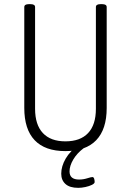

<svg xmlns="http://www.w3.org/2000/svg" viewBox="-20 -722 630 925"><path d="M295 6Q197 6 147 -46.5Q97 -99 97 -202V-688Q97 -702 119 -702H127Q149 -702 149 -688V-198Q149 -121 186.5 -81Q224 -41 295 -41Q367 -41 404.5 -81Q442 -121 442 -198V-688Q442 -702 464 -702H472Q494 -702 494 -688V-202Q494 -99 443.5 -46.5Q393 6 295 6ZM357 183Q316 183 295.5 164.5Q275 146 275 115Q275 79 296.5 42Q318 5 361 -25L383 -8Q351 16 333 46.5Q315 77 315 104Q315 143 361 143Q381 143 400 137Q419 131 425 131Q431 131 433.5 138.5Q436 146 436 155Q436 162 423 168.5Q410 175 391.5 179Q373 183 357 183Z"/></svg>

Font: Asap Condensed ExtraLight
Style: Regular
Weight: 200
Width: 3
Designer: Pablo Cosgaya
Foundry: Omnibus-Type
Version: Version 3.001; ttfautohint (v1.8.4.7-5d5b)